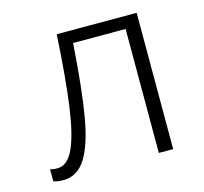

<svg xmlns="http://www.w3.org/2000/svg" viewBox="-84 -625 768 724"><g transform="rotate(-15 300.0 -263.0)"><path d="M40 0V-47Q49 -43 69 -43Q107 -43 131.5 -95Q156 -147 171 -253Q186 -359 196 -532H508V0H452V-484H247Q235 -307 217 -202.5Q199 -98 166 -46Q133 6 78 6Q54 6 40 0Z"/></g></svg>

Font: Noto Sans Mono UI Light
Style: Regular
Weight: 300
Monospace: yes
Designer: Monotype Design team
Foundry: Monotype Imaging Inc.
Version: Version 1.000